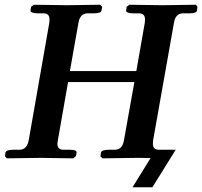

<svg xmlns="http://www.w3.org/2000/svg" viewBox="-20 -667 853 810"><path d="M502.9 -75.2 546.9 -320.8H267.1L224.1 -75.2Q222.2 -62.5 222.2 -61Q222.2 -47.4 228.5 -41.3Q234.9 -35.2 250 -35.2H274.9Q304.7 -35.2 303.2 -22.9L299.8 -7.8L289.1 1Q189 -1 150.9 -1L8.8 1L1 -7.8L2.9 -22.9Q5.9 -35.2 35.2 -35.2H62Q93.3 -35.2 101.1 -75.2L188 -570.8Q189 -577.1 189 -585Q189 -610.8 163.1 -610.8H137.2Q124.5 -610.8 116 -614.3Q107.4 -617.7 108.9 -623L110.8 -638.2L123 -647Q223.1 -645 261.2 -645L402.8 -647L411.1 -638.2L408.2 -623Q406.7 -610.8 377 -610.8H351.1Q317.4 -610.8 311 -570.8L274.9 -367.2H555.2L590.8 -570.8Q591.8 -577.1 591.8 -585Q591.8 -610.8 565.9 -610.8H540Q527.3 -610.8 518.8 -614.3Q510.3 -617.7 512.2 -623L514.2 -638.2L525.9 -647Q625 -645 664.1 -645L806.2 -647L813 -638.2L811 -623Q809.6 -610.8 779.8 -610.8H752.9Q720.2 -610.8 713.9 -570.8L626 -75.2Q625 -68.8 625 -61Q625 -47.4 631.3 -41.3Q637.7 -35.2 651.9 -35.2H721.2L623 123H539.1L615.2 0Q592.8 -1 554.2 -1L412.1 1L403.8 -7.8L405.8 -22.9Q409.7 -35.2 438 -35.2H463.9Q496.6 -35.2 502.9 -75.2Z"/></svg>

Font: Linux Libertine
Style: Bold Italic
Weight: 700
Italic angle: -11.5°
Designer: Philipp H. Poll
Foundry: Philipp H. Poll
Version: Version 4.0.5